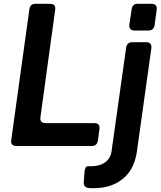

<svg xmlns="http://www.w3.org/2000/svg" viewBox="-20 -765 841 1006"><path d="M66 0Q34 0 39 -32L134 -717Q138 -745 166 -745H242Q274 -745 269 -713L192 -152Q187 -120 219 -120H474Q505 -120 501 -88L493 -28Q488 0 461 0ZM686 -605Q654 -605 658 -637L670 -717Q674 -745 701 -745H774Q805 -745 801 -713L790 -633Q785 -605 758 -605ZM471 221Q464 221 457.5 221Q451 221 445 220Q416 217 419 187L423 134Q426 105 442 106Q447 106 451 106Q455 106 458 106Q503 106 531.5 85Q560 64 565 24L641 -516Q646 -544 673 -544H745Q777 -544 773 -512L697 31Q683 124 623 172.5Q563 221 471 221Z"/></svg>

Font: Pitagon Sans Text Bold
Style: Italic
Weight: 700
Italic angle: -8°
Designer: Travis Tran
Foundry: Pitagon
Version: Version 1.001; ttfautohint (v1.8.4.7-5d5b);gftools[0.9.26]